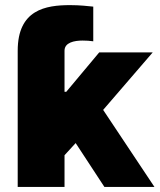

<svg xmlns="http://www.w3.org/2000/svg" viewBox="-20 -737 629 757"><path d="M391.6 0H588.9L386.7 -303.7L582 -530.3H371.1L241.2 -375H234.4V-537.1C234.4 -569.3 272.5 -577.1 305.7 -577.1C320.3 -577.1 334 -576.2 347.7 -574.2V-710.9C327.1 -712.9 295.9 -716.8 256.8 -716.8C160.2 -716.8 49.8 -699.2 49.8 -537.1V0H234.4V-125L278.3 -172.9Z"/></svg>

Font: Pretendard Black
Style: Regular
Weight: 900
Designer: Base glyphs from Inter by Rasmus Andersson; Hangeul glyphs from Noto Sans CJK(Source Han Sans) by Jang Soo-young and Kan
Foundry: Kil Hyung-jin
Version: Version 1.309;Glyphs 3.2 (3225)